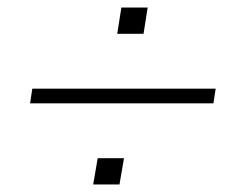

<svg xmlns="http://www.w3.org/2000/svg" viewBox="-20 -542 640 511"><path d="M292 -452 303 -522H373L362 -452ZM60 -267 66 -306H554L548 -267ZM228 -51 240 -121H310L298 -51Z"/></svg>

Font: Nunito Sans ExtraLight
Style: Italic
Weight: 200
Italic angle: -9°
Designer: Vernon Adams
Foundry: Vernon Adams
Version: Version 3.006; ttfautohint (v1.8.3)